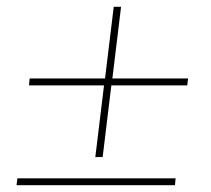

<svg xmlns="http://www.w3.org/2000/svg" viewBox="-20 -583 620 563"><path d="M31 -60H495L493 -40H28.5ZM531.5 -353 529 -332.5H306.5L281 -122.5H259.5L285 -332.5H65L67 -353H288L313.5 -563H335L309.5 -353Z"/></svg>

Font: Lato ExtraLight
Style: Italic
Weight: 275
Italic angle: -7°
Designer: Lukasz Dziedzic with Adam Twardoch and Botio Nikoltchev
Foundry: tyPoland Lukasz Dziedzic
Version: Version 2.015; 2015-08-06; http://www.latofonts.com/